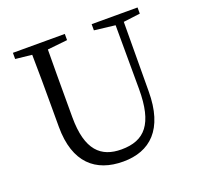

<svg xmlns="http://www.w3.org/2000/svg" viewBox="-129 -868 1050 1022"><g transform="rotate(-20 396.0 -356.5)"><path d="M752 -729H492V-694L610 -680L611 -318C611 -122 547 -48 414 -48C299 -48 226 -111 226 -299V-391C226 -490 226 -587 227 -682L340 -694V-729H46V-694L139 -684C141 -587 141 -489 141 -391V-275C141 -71 246 16 401 16C553 16 655 -74 655 -290L657 -682L752 -694Z"/></g></svg>

Font: Source Han Serif
Style: Regular
Weight: 400
Designer: Ryoko NISHIZUKA 西塚涼子 (kana & ideographs); Frank Grießhammer (Latin, Greek & Cyrillic); Wenlong ZHANG 张文龙 (bopomofo); San
Foundry: Adobe Systems Incorporated
Version: Version 1.001;PS 1.001;hotconv 16.6.54;makeotf.lib2.5.65590